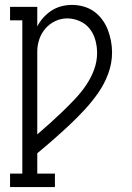

<svg xmlns="http://www.w3.org/2000/svg" viewBox="-20 -548 540 783"><path d="M21 215V160H71V-465H21V-520H132V-440Q142 -460 157 -476.5Q172 -493 190.5 -505Q209 -517 230.5 -522.5Q252 -528 274 -528Q297 -528 320.5 -521.5Q344 -515 363 -501.5Q382 -488 396.5 -468.5Q411 -449 419.5 -427Q428 -405 432.5 -381.5Q437 -358 437 -334Q437 -290 421.5 -248Q406 -206 381 -170Q356 -134 326 -101.5Q296 -69 264 -39Q232 -9 199 20Q166 49 132 77V160H204V215ZM132 0Q159 -23 185 -46.5Q211 -70 236.5 -94.5Q262 -119 286.5 -145Q311 -171 331 -200.5Q351 -230 363.5 -263.5Q376 -297 376 -332Q376 -358 369 -384Q362 -410 346 -430.5Q330 -451 305 -462Q280 -473 254 -473Q229 -473 205.5 -462Q182 -451 165.5 -432Q149 -413 140.5 -388.5Q132 -364 132 -339Z"/></svg>

Font: Iosevka Curly Slab Light
Style: Regular
Weight: 300
Monospace: yes
Designer: Belleve Invis
Foundry: Belleve Invis
Version: Version 22.1.2; ttfautohint (v1.8.4)